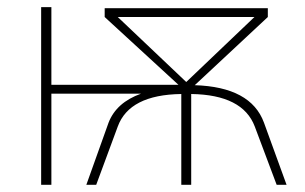

<svg xmlns="http://www.w3.org/2000/svg" viewBox="-20 -511 843 531"><path d="M305.7 -463.9 495.1 -284.2 683.6 -463.9ZM218.8 0 280.3 -171.9Q301.8 -227.5 370.1 -252H122.1V0H93.8V-491.2H122.1V-276.4H473.6L269.5 -463.9V-488.3H720.7V-463.9L518.6 -275.4Q673.8 -270.5 710 -171.9L772.5 0H745.1L684.6 -161.1Q651.4 -249 508.8 -251V0H481.4V-251Q337.9 -249 305.7 -161.1L246.1 0Z"/></svg>

Font: Gothic A1 Thin
Style: Regular
Weight: 250
Designer: HanYang I&C Co.,Ltd.
Foundry: HanYang I&C Co.,Ltd.
Version: Version 2.50